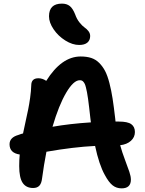

<svg xmlns="http://www.w3.org/2000/svg" viewBox="-20 -1033 793 1050"><path d="M413.1 -787.1Q376 -787.1 337.2 -811.5Q298.3 -835.9 273.2 -872.8Q248 -909.7 248 -943.8Q248 -1013.2 318.8 -1013.2Q344.7 -1013.2 361.3 -1000.2Q377.9 -987.3 391.1 -954.1Q399.9 -928.7 415 -909.9Q430.2 -891.1 442.4 -882.8Q454.6 -874.5 463.9 -862.5Q473.1 -850.6 473.1 -835.9Q473.1 -813 457.8 -800Q442.4 -787.1 413.1 -787.1ZM645 -2.9Q616.7 -2.9 595.7 -19.5Q574.7 -36.1 553.2 -76.2Q522 -131.8 500 -234.9Q381.3 -229 233.9 -203.1Q219.7 -129.9 210 -57.1Q207 -30.3 195.3 -17.6Q183.6 -4.9 161.1 -4.9Q122.6 -4.9 103.8 -33.2Q85 -61.5 85 -125Q85 -158.2 87.9 -188Q32.2 -196.3 32.2 -244.1Q32.2 -281.2 80.1 -294.9Q96.7 -301.3 106 -303.2Q110.4 -325.2 119.9 -368.2Q129.4 -411.1 134.5 -436.5Q139.6 -461.9 144.8 -498.3Q149.9 -534.7 150.9 -565.9Q150.9 -605 189.9 -605Q212.4 -605 232.9 -590.8Q316.4 -724.1 420.9 -724.1Q454.1 -724.1 478.8 -716.1Q503.4 -708 522.5 -689Q541.5 -669.9 554.7 -644.8Q567.9 -619.6 578.4 -578.9Q588.9 -538.1 595.7 -494.1Q602.5 -450.2 609.9 -386.2Q609.9 -379.9 611.8 -368.2H629.9Q678.2 -368.2 698 -353.8Q717.8 -339.4 717.8 -311Q717.8 -282.7 696 -262.9Q674.3 -243.2 637.2 -238.8Q647.9 -200.2 663.6 -158.9Q679.2 -117.7 687.5 -93Q695.8 -68.4 695.8 -50.8Q695.8 -2.9 645 -2.9ZM416 -594.2Q382.3 -594.2 342 -526.1Q301.8 -458 267.1 -339.8Q362.3 -356.4 477.1 -363.8L474.1 -387.2Q470.2 -422.4 467.5 -445.3Q464.8 -468.3 461.7 -491.5Q458.5 -514.6 455.8 -528.1Q453.1 -541.5 450 -554.4Q446.8 -567.4 443.6 -574Q440.4 -580.6 436 -585.7Q431.6 -590.8 427 -592.5Q422.4 -594.2 416 -594.2Z"/></svg>

Font: Shantell Sans Bouncy
Style: Regular
Weight: 600
Designer: Stephen Nixon, Anya Danilova, Shantell Martin
Foundry: Arrow Type
Version: Version 1.006;[9816181b4]